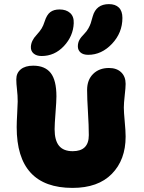

<svg xmlns="http://www.w3.org/2000/svg" viewBox="-20 -936 699 932"><path d="M408.2 -669.9Q383.8 -669.9 370.8 -681.4Q357.9 -692.9 357.9 -710.9Q357.9 -728 365.2 -741.7Q372.6 -755.4 389.2 -772Q400.9 -783.7 408.9 -798.1Q417 -812.5 420.4 -823.2Q423.8 -834 430.2 -856.9Q446.8 -916 508.8 -916Q540 -916 557.1 -899.2Q574.2 -882.3 574.2 -849.1Q574.2 -776.9 523.7 -723.4Q473.1 -669.9 408.2 -669.9ZM182.1 -664.1Q157.2 -664.1 143.1 -676.3Q128.9 -688.5 129.9 -709Q131.3 -738.8 157.2 -766.1Q173.3 -783.7 181.9 -797.6Q190.4 -811.5 196.8 -832Q207 -864.3 224.1 -877.2Q241.2 -890.1 269 -890.1Q301.3 -890.1 320.3 -873Q339.4 -856 337.9 -823.2Q335.4 -760.7 290.3 -712.4Q245.1 -664.1 182.1 -664.1ZM332 -23.9Q61 -23.9 61 -318.8Q61 -343.8 63.5 -386.5Q65.9 -429.2 65.9 -442.9Q65.9 -472.7 62.5 -501.5Q59.1 -530.3 59.1 -550.8Q59.1 -581.5 80.8 -599.4Q102.5 -617.2 141.1 -617.2Q198.2 -617.2 226.1 -581.8Q253.9 -546.4 253.9 -467.8Q253.9 -444.8 249.5 -388.7Q245.1 -332.5 245.1 -309.1Q245.1 -254.4 266.6 -228.3Q288.1 -202.1 333 -202.1Q411.1 -202.1 411.1 -279.8Q411.1 -324.2 407 -391.6Q402.8 -459 402.8 -499Q402.8 -548.3 432.1 -577.1Q461.4 -606 508.8 -606Q546.4 -606 568.1 -585.2Q589.8 -564.5 589.8 -528.8Q589.8 -511.2 585.4 -472.9Q581.1 -434.6 581.1 -414.1Q581.1 -392.1 585.4 -346.2Q589.8 -300.3 589.8 -272.9Q589.8 -160.2 522.9 -92Q456.1 -23.9 332 -23.9Z"/></svg>

Font: Shantell Sans Irregular Bouncy
Style: Regular
Weight: 800
Designer: Stephen Nixon, Anya Danilova, Shantell Martin
Foundry: Arrow Type
Version: Version 1.006;[9816181b4]